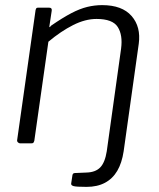

<svg xmlns="http://www.w3.org/2000/svg" viewBox="-20 -560 623 750"><path d="M379 -540Q457 -540 494 -497.5Q531 -455 522 -389L463 31Q456 77 438 107.5Q420 138 390 154Q360 170 318 170Q278 170 267.5 167Q257 164 258 157L263 124Q264 120 265.5 118.5Q267 117 271 116L318 114Q353 113 371.5 94Q390 75 397 31L453 -370Q460 -423 440 -454.5Q420 -486 357 -486Q313 -486 265.5 -462Q218 -438 169 -397L114 -10Q112 -4 110 -2Q108 0 101 0H59Q54 0 50 -4Q46 -8 47 -13L119 -521Q121 -527 122.5 -528.5Q124 -530 129 -530H172Q178 -530 180.5 -527Q183 -524 182 -518L173 -458Q172 -453 174 -454Q176 -455 180 -460Q225 -491 258.5 -508.5Q292 -526 321 -533Q350 -540 379 -540Z"/></svg>

Font: Libre Franklin Light
Style: Italic
Weight: 300
Italic angle: -8°
Designer: Pablo Impallari, Rodrigo Fuenzalida, Nhung Nguyen
Foundry: Impallari Type
Version: Version 3.000